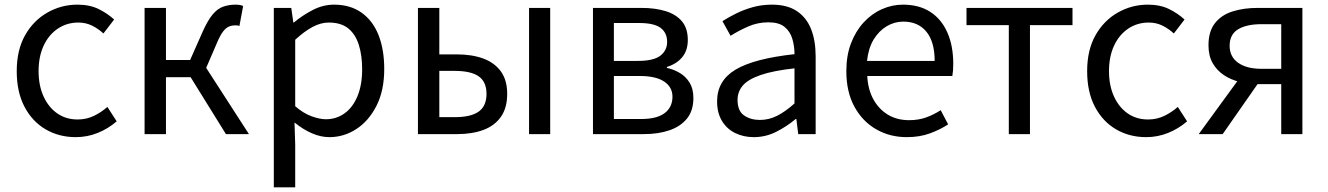

<svg xmlns="http://www.w3.org/2000/svg" viewBox="-20 -577 5715 826"><path d="M306 13Q234 13 176.5 -20.5Q119 -54 85.5 -117.5Q52 -181 52 -271Q52 -362 88 -425.5Q124 -489 184 -523Q244 -557 313 -557Q366 -557 404.5 -538Q443 -519 471 -493L425 -433Q402 -454 375.5 -467Q349 -480 317 -480Q268 -480 229 -454Q190 -428 168 -381Q146 -334 146 -271Q146 -209 167.5 -162Q189 -115 226.5 -89Q264 -63 314 -63Q352 -63 384 -78.5Q416 -94 442 -117L482 -55Q445 -23 400 -5Q355 13 306 13Z M602 0V-543H694V-319H798L852 -441Q874 -490 895 -515Q916 -540 940.5 -548.5Q965 -557 994 -557Q1003 -557 1012 -555.5Q1021 -554 1026 -551L1010 -465Q1006 -467 1002 -467.5Q998 -468 992 -468Q978 -468 965.5 -463Q953 -458 940.5 -442.5Q928 -427 914 -394L867 -285L1051 0H952L800 -245H694V0Z M1158 229V-543H1233L1242 -480H1244Q1281 -511 1325.5 -534Q1370 -557 1417 -557Q1487 -557 1535.5 -522.5Q1584 -488 1608.5 -426Q1633 -364 1633 -280Q1633 -187 1599.5 -121.5Q1566 -56 1512.5 -21.5Q1459 13 1397 13Q1360 13 1322 -3.5Q1284 -20 1247 -50L1250 45V229ZM1382 -64Q1427 -64 1462.5 -89.5Q1498 -115 1518 -163.5Q1538 -212 1538 -279Q1538 -339 1523.5 -384.5Q1509 -430 1478 -455Q1447 -480 1394 -480Q1360 -480 1324.5 -461Q1289 -442 1250 -406V-120Q1286 -89 1321 -76.5Q1356 -64 1382 -64Z M1778 0V-543H1870V-343H1946Q2011 -343 2059.5 -325Q2108 -307 2135 -269.5Q2162 -232 2162 -173Q2162 -113 2135 -74.5Q2108 -36 2059.5 -18Q2011 0 1946 0ZM1870 -73H1936Q2006 -73 2039.5 -97Q2073 -121 2073 -173Q2073 -225 2039.5 -248.5Q2006 -272 1936 -272H1870ZM2256 0V-543H2347V0Z M2531 0V-543H2739Q2799 -543 2844 -529Q2889 -515 2914 -485Q2939 -455 2939 -405Q2939 -360 2915 -331Q2891 -302 2849 -289V-285Q2880 -278 2905.5 -262.5Q2931 -247 2947 -221Q2963 -195 2963 -155Q2963 -101 2935.5 -67Q2908 -33 2860 -16.5Q2812 0 2749 0ZM2621 -315H2724Q2792 -315 2821 -337.5Q2850 -360 2850 -397Q2850 -436 2822 -457Q2794 -478 2730 -478H2621ZM2621 -65H2738Q2806 -65 2839.5 -90.5Q2873 -116 2873 -161Q2873 -202 2837.5 -226Q2802 -250 2733 -250H2621Z M3223 13Q3178 13 3142 -5Q3106 -23 3085.5 -57.5Q3065 -92 3065 -141Q3065 -230 3144.5 -277.5Q3224 -325 3398 -344Q3398 -379 3388.5 -410.5Q3379 -442 3355 -461.5Q3331 -481 3286 -481Q3239 -481 3197.5 -462.5Q3156 -444 3123 -423L3088 -486Q3113 -502 3146 -518.5Q3179 -535 3218 -546Q3257 -557 3301 -557Q3367 -557 3408.5 -529Q3450 -501 3469.5 -451.5Q3489 -402 3489 -334V0H3414L3406 -65H3403Q3365 -33 3319.5 -10Q3274 13 3223 13ZM3249 -61Q3288 -61 3323.5 -79Q3359 -97 3398 -132V-283Q3307 -273 3253 -254.5Q3199 -236 3176 -209.5Q3153 -183 3153 -147Q3153 -100 3181 -80.5Q3209 -61 3249 -61Z M3881 13Q3808 13 3749 -21Q3690 -55 3655.5 -118.5Q3621 -182 3621 -271Q3621 -338 3641 -390.5Q3661 -443 3695.5 -480.5Q3730 -518 3774 -537.5Q3818 -557 3864 -557Q3934 -557 3982 -526Q4030 -495 4055.5 -437.5Q4081 -380 4081 -302Q4081 -287 4080 -274Q4079 -261 4077 -250H3711Q3714 -192 3737.5 -149.5Q3761 -107 3800 -83.5Q3839 -60 3891 -60Q3931 -60 3963.5 -71.5Q3996 -83 4027 -103L4059 -42Q4024 -19 3980 -3Q3936 13 3881 13ZM3710 -315H4001Q4001 -397 3965.5 -440.5Q3930 -484 3866 -484Q3828 -484 3794.5 -464Q3761 -444 3738.5 -407Q3716 -370 3710 -315Z M4320 0V-469H4138V-543H4594V-469H4411V0Z M4911 13Q4839 13 4781.5 -20.5Q4724 -54 4690.5 -117.5Q4657 -181 4657 -271Q4657 -362 4693 -425.5Q4729 -489 4789 -523Q4849 -557 4918 -557Q4971 -557 5009.5 -538Q5048 -519 5076 -493L5030 -433Q5007 -454 4980.5 -467Q4954 -480 4922 -480Q4873 -480 4834 -454Q4795 -428 4773 -381Q4751 -334 4751 -271Q4751 -209 4772.5 -162Q4794 -115 4831.5 -89Q4869 -63 4919 -63Q4957 -63 4989 -78.5Q5021 -94 5047 -117L5087 -55Q5050 -23 5005 -5Q4960 13 4911 13Z M5492 0V-215H5392Q5352 -215 5313.5 -224.5Q5275 -234 5245 -254Q5215 -274 5197 -305.5Q5179 -337 5179 -382Q5179 -442 5207 -477.5Q5235 -513 5283 -528Q5331 -543 5391 -543H5583V0ZM5407 -281H5492V-473H5407Q5343 -473 5306.5 -451Q5270 -429 5270 -380Q5270 -333 5306.5 -307Q5343 -281 5407 -281ZM5137 0 5328 -262 5404 -235 5240 0Z"/></svg>

Font: Noto Sans KR
Style: Regular
Weight: 400
Designer: Ryoko NISHIZUKA  (kana, bopomofo & ideographs); Paul D. Hunt (Latin, Greek & Cyrillic); Sandoll Communications , Soo-you
Foundry: Adobe
Version: Version 2.004-H2;hotconv 1.0.118;makeotfexe 2.5.65603